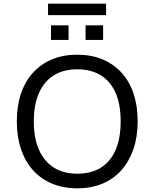

<svg xmlns="http://www.w3.org/2000/svg" viewBox="-20 -1010 836 1039"><path d="M398 9Q323 9 262.5 -16Q202 -41 159.5 -88Q117 -135 94 -202Q71 -269 71 -353Q71 -437 93.5 -503.5Q116 -570 159 -617Q202 -664 262 -689Q322 -714 398 -714Q474 -714 534 -689Q594 -664 637 -617.5Q680 -571 702.5 -504Q725 -437 725 -354Q725 -270 702 -203Q679 -136 636.5 -88.5Q594 -41 534 -16Q474 9 398 9ZM398 -70Q473 -70 525.5 -102.5Q578 -135 605.5 -198.5Q633 -262 633 -353Q633 -445 605.5 -507.5Q578 -570 525.5 -602.5Q473 -635 398 -635Q324 -635 271.5 -602.5Q219 -570 191 -507Q163 -444 163 -353Q163 -262 191 -199Q219 -136 271.5 -103Q324 -70 398 -70ZM240 -928V-990H554V-928ZM256 -794V-873H351V-794ZM443 -794V-873H538V-794Z"/></svg>

Font: Nunito Sans 9pt
Style: Regular
Weight: 400
Version: Version 3.101;gftools[0.9.27]